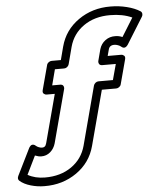

<svg xmlns="http://www.w3.org/2000/svg" viewBox="-375 -832 931 1115"><g transform="rotate(-5 90.5 -274.0)"><path d="M-308.1 157.2 -231.9 2.9Q-231.4 1.5 -230.2 -0.7Q-229 -2.9 -225.1 -7.8Q-221.2 -12.7 -216.8 -15.1Q-212.4 -17.6 -205.3 -16.6Q-198.2 -15.6 -190.9 -8.8Q-184.6 -2.9 -174.1 1Q-163.6 4.9 -155.8 4.9Q-146 4.9 -139.9 0Q-133.8 -4.9 -129.9 -19L-55.2 -299.8H-102.1Q-111.8 -299.8 -119.4 -306.6Q-127 -313.5 -123 -328.1L-85 -470.2Q-83 -479.5 -74.5 -485.8Q-65.9 -492.2 -57.1 -492.2H-2.9L17.1 -568.8Q42.5 -664.1 123.8 -720.9Q205.1 -777.8 311 -776.9Q359.4 -776.9 405.5 -765.4Q451.7 -753.9 482.9 -733.9Q490.2 -729 491.7 -719.7Q493.2 -710.4 487.8 -702.1L392.1 -547.9Q374 -521 353 -539.1Q346.2 -545.4 334.7 -549.3Q323.2 -553.2 315.9 -553.2Q286.1 -554.7 279.8 -528.8L270 -492.2H348.1Q357.9 -492.2 365.5 -485.4Q373 -478.5 369.1 -463.9L331.1 -321.8Q329.1 -312.5 320.6 -306.2Q312 -299.8 303.2 -299.8H219.2L133.8 21Q108.4 116.2 26.9 173.1Q-54.7 230 -161.1 229Q-201.7 229 -241 217.5Q-280.3 206.1 -304.2 185.1Q-315.9 174.8 -308.1 157.2ZM-253.9 154.8Q-210.9 179.2 -153.8 179.2Q-63 179.7 0.7 135.3Q64.5 90.8 85 15.1L175.8 -328.1Q178.2 -336.9 186.3 -343.5Q194.3 -350.1 204.1 -350.1H288.1L313 -441.9H234.9Q220.2 -441.9 215.6 -451.2Q210.9 -460.4 213.9 -470.2L231 -535.2Q240.2 -566.4 265.6 -585.2Q291 -604 324.2 -603Q345.2 -603 365.2 -594.2L432.1 -702.1Q377.4 -727.1 304.2 -727.1Q213.9 -727.5 150.1 -683.1Q86.4 -638.7 65.9 -563L40 -463.9Q37.6 -455.1 29.8 -448.5Q22 -441.9 12.2 -441.9H-42L-65.9 -350.1H-20Q-5.4 -350.1 -0.7 -340.8Q3.9 -331.5 1 -321.8L-81.1 -13.2Q-89.8 17.1 -112.3 36.4Q-134.8 55.7 -165 55.2Q-180.7 55.2 -201.2 46.9Z"/></g></svg>

Font: Trueno Black Outline
Style: Italic
Weight: 900
Width: 6
Designer: Julieta Ulanovsky
Foundry: Julieta Ulanovsky
Version: Version 3.001b | FøM Fix